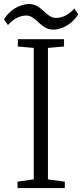

<svg xmlns="http://www.w3.org/2000/svg" viewBox="-23 -958 418 978"><path d="M17.6 -830.6C39.1 -855.5 72.3 -878.9 111.3 -878.9C161.1 -878.9 184.1 -807.1 247.6 -807.1C299.8 -807.1 351.1 -843.3 375.5 -885.3L355.5 -914.6C333.5 -889.6 302.7 -866.7 261.7 -866.7C211.9 -866.7 189 -937.5 126 -937.5C73.7 -937.5 22.5 -902.3 -2.9 -859.4ZM66.4 0H307.1V-32.7L221.2 -44.4V-713.9L303.2 -721.2V-758.3H67.9V-721.2L148.9 -713.9V-44.4L66.4 -32.7Z"/></svg>

Font: Merriweather
Style: Light
Weight: 250
Designer: Eben Sorkin ( eben@eyebytes.com )
Foundry: Sorkin Type Co.
Version: Version 1.003